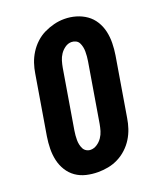

<svg xmlns="http://www.w3.org/2000/svg" viewBox="-139 -834 779 931"><g transform="rotate(-20 250.0 -369.0)"><path d="M206 8Q175 8 145.5 1Q116 -6 92.5 -22.5Q69 -39 53.5 -64Q38 -89 31.5 -118Q25 -147 25.5 -178Q26 -209 31 -240L82 -545Q86 -571 94.5 -596.5Q103 -622 118 -646Q133 -670 154 -689.5Q175 -709 200 -721Q225 -733 251 -739.5Q277 -746 304 -746Q335 -746 364 -737.5Q393 -729 416.5 -712.5Q440 -696 455.5 -671Q471 -646 477.5 -617Q484 -588 483.5 -557Q483 -526 478 -495L427 -190Q423 -164 414.5 -138.5Q406 -113 391.5 -89.5Q377 -66 356 -46.5Q335 -27 310 -14.5Q285 -2 258.5 3Q232 8 206 8ZM209 -106Q226 -106 242 -116.5Q258 -127 268.5 -142.5Q279 -158 284 -175Q289 -192 292 -209L343 -514Q345 -526 346 -538Q347 -550 347 -562.5Q347 -575 344.5 -586.5Q342 -598 337 -608Q332 -618 321.5 -623.5Q311 -629 299 -629Q281 -629 265.5 -618Q250 -607 240 -592Q230 -577 225 -560Q220 -543 217 -526L166 -221Q164 -209 163 -197Q162 -185 162 -173Q162 -161 164.5 -149.5Q167 -138 172 -128Q177 -118 187 -112Q197 -106 209 -106Z"/></g></svg>

Font: Iosevka Curly Heavy Oblique
Style: Regular
Weight: 900
Italic angle: -9°
Monospace: yes
Designer: Belleve Invis
Foundry: Belleve Invis
Version: Version 11.1.0; ttfautohint (v1.8.3)